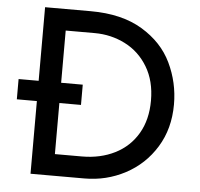

<svg xmlns="http://www.w3.org/2000/svg" viewBox="-52 -776 864 830"><g transform="rotate(5 380.5 -361.5)"><path d="M702.1 -352.5Q702.1 -247.1 652.8 -167Q603.5 -86.9 521.5 -43.5Q439.5 0 343.8 0H110.4V-315.4H23.4V-403.3H110.4V-722.7H308.6Q443.4 -722.7 532.2 -669.4Q621.1 -616.2 661.6 -531.7Q702.1 -447.3 702.1 -352.5ZM601.6 -360.4Q601.6 -445.3 564.9 -506.3Q528.3 -567.4 466.8 -598.6Q405.3 -629.9 334 -629.9H208V-403.3H301.8V-315.4H208V-93.8H325.2Q405.3 -93.8 468.3 -125.5Q531.2 -157.2 566.4 -217.3Q601.6 -277.3 601.6 -360.4Z"/></g></svg>

Font: Josefin Sans CFJ
Style: Regular
Weight: 400
Designer: Santiago Orozco
Foundry: Typemade
Version: Version 2.000